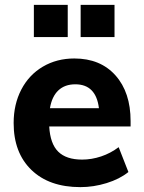

<svg xmlns="http://www.w3.org/2000/svg" viewBox="-20 -760 590 788"><path d="M516 -241H182Q186 -170 219 -137.5Q252 -105 317 -105Q356 -105 395 -118Q434 -131 467 -156L507 -54Q471 -25 417.5 -8.5Q364 8 310 8Q182 8 109 -62.5Q36 -133 36 -255Q36 -332 67.5 -392.5Q99 -453 156 -486.5Q213 -520 285 -520Q392 -520 454 -450.5Q516 -381 516 -263ZM185 -316H386Q374 -414 289 -414Q246 -414 219.5 -389Q193 -364 185 -316ZM119 -740H258V-608H119ZM311 -740H450V-608H311Z"/></svg>

Font: Muli ExtraBold
Style: Regular
Weight: 800
Designer: Vernon Adams
Foundry: Vernon Adams
Version: Version 2.000